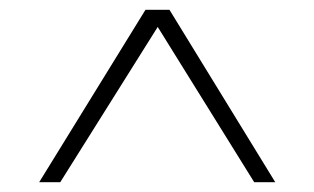

<svg xmlns="http://www.w3.org/2000/svg" viewBox="-20 -750 642 392"><path d="M60 -378 277 -730H326L542 -378H499L302 -695L103 -378Z"/></svg>

Font: REM Medium Thin
Style: Regular
Weight: 250
Version: Version 1.005;gftools[0.9.28]